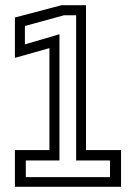

<svg xmlns="http://www.w3.org/2000/svg" viewBox="-20 -720 524 740"><path d="M37.5 0V-141.5H170.5V-534.5L37.5 -497V-652.5L217.5 -700H311.5V-141.5H446.5V0ZM79.5 -37.2H404V-101.5H273.5V-661.2H227L76 -619.8V-549L209.2 -588V-101.5H79.5Z"/></svg>

Font: Tourney Thin
Style: Regular
Weight: 100
Designer: Tyler Finck
Foundry: Etcetera Type Co
Version: Version 1.015